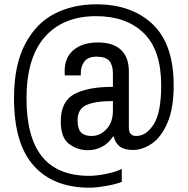

<svg xmlns="http://www.w3.org/2000/svg" viewBox="-20 -718 872 891"><path d="M786 -321Q786 -215 757 -148Q728 -81 684.5 -51.5Q641 -22 597 -22Q557 -22 536 -38Q515 -54 508 -84H504Q485 -54 454.5 -37.5Q424 -21 387 -21Q339 -21 300.5 -50Q262 -79 262 -155Q262 -247 324.5 -281Q387 -315 504 -315V-377Q504 -415 487.5 -435Q471 -455 428 -455Q389 -455 372 -433Q355 -411 355 -379V-368H281Q280 -374 280 -388Q280 -452 322 -486.5Q364 -521 434 -521Q505 -521 541.5 -486.5Q578 -452 578 -387V-125Q578 -87 612 -87Q659 -87 693.5 -141.5Q728 -196 728 -322Q728 -486 647 -564.5Q566 -643 426 -643Q273 -643 188 -546.5Q103 -450 103 -261Q103 -81 175 8.5Q247 98 395 98Q428 98 474.5 88.5Q521 79 545 66V126Q518 137 472 145Q426 153 395 153Q228 153 136.5 51Q45 -51 45 -262Q45 -415 96 -512.5Q147 -610 232.5 -654Q318 -698 427 -698Q591 -698 688.5 -605.5Q786 -513 786 -321ZM340 -160Q340 -120 356 -103.5Q372 -87 405 -87Q444 -87 474 -118.5Q504 -150 504 -205V-249Q422 -249 381 -230.5Q340 -212 340 -160Z"/></svg>

Font: Archivo Narrow
Style: Regular
Weight: 400
Designer: Hector Gatti
Foundry: Omnibus-Type
Version: Version 1.003